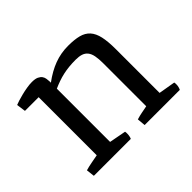

<svg xmlns="http://www.w3.org/2000/svg" viewBox="-106 -655 833 833"><g transform="rotate(-45 310.0 -239.0)"><path d="M54.2 -38.1Q72.3 -43.5 92.5 -47.1Q112.8 -50.8 130.4 -54.2V-410.6H46.4L40.5 -452.6Q46.4 -455.1 59.8 -459.5Q73.2 -463.9 90.1 -468Q106.9 -472.2 124.3 -475.1Q141.6 -478 155.8 -478Q176.3 -478 187.5 -472.7Q198.7 -467.3 204.1 -459.5Q209.5 -451.7 210.7 -442.4Q211.9 -433.1 212.4 -425.8V-417.5Q253.9 -448.2 293.9 -463.1Q334 -478 378.4 -478Q417 -478 443.1 -471.2Q469.2 -464.4 485.1 -446.8Q501 -429.2 507.8 -398.7Q514.6 -368.2 514.6 -320.8V-52.7L591.3 -39.6Q592.3 -36.6 592.3 -32.7Q592.3 -28.8 592.3 -25.4Q592.3 -18.6 590.1 -11Q587.9 -3.4 585.9 0H370.1L366.7 -38.1Q384.3 -43.5 399.9 -46.4Q415.5 -49.3 432.6 -52.7V-315.9Q432.6 -343.8 429 -362.3Q425.3 -380.9 416.5 -391.8Q407.7 -402.8 393.6 -407.5Q379.4 -412.1 358.9 -412.1Q336.9 -412.1 317.6 -410.2Q298.3 -408.2 280.8 -404.3Q263.2 -400.4 246.6 -394.5Q230 -388.7 212.4 -380.9V-54.2L289.6 -39.6Q290.5 -36.6 290.5 -32.7Q290.5 -28.8 290.5 -25.4Q290.5 -18.6 288.8 -11Q287.1 -3.4 285.2 0H58.6Z"/></g></svg>

Font: Fjord
Style: One
Weight: 400
Designer: Viktoriya Grabowska
Foundry: Viktoriya Grabowska
Version: Version 1.002